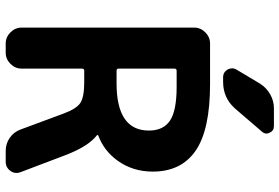

<svg xmlns="http://www.w3.org/2000/svg" viewBox="-177 -847 1004 690"><g transform="rotate(90 325.0 -502.0)"><path d="M234.4 -302.7Q226.6 -302.7 226.6 -294.9V-78.1Q226.6 -54.7 209.5 -37.6Q192.4 -20.5 168.9 -20.5H136.7Q113.3 -20.5 96.2 -37.6Q79.1 -54.7 79.1 -78.1V-697.3Q79.1 -720.7 96.2 -737.8Q113.3 -754.9 136.7 -754.9H282.2Q446.3 -754.9 521.5 -703.1Q596.7 -651.4 596.7 -548.8Q596.7 -477.5 557.6 -422.9Q522.5 -374 467.8 -353.5Q465.8 -353.5 465.3 -351.1Q464.8 -348.6 466.8 -347.7Q505.9 -317.4 537.1 -236.3L598.6 -74.2Q601.6 -66.4 601.6 -59.6Q601.6 -47.9 594.7 -38.1Q582 -20.5 561.5 -20.5H522.5Q496.1 -20.5 475.1 -35.2Q454.1 -49.8 445.3 -74.2L387.7 -229.5Q371.1 -274.4 350.1 -288.6Q329.1 -302.7 275.4 -302.7ZM281.2 -935.5Q295.9 -958 319.3 -971.2Q342.8 -984.4 369.1 -984.4H433.6Q450.2 -984.4 457 -968.8Q460 -962.9 460 -958Q460 -949.2 453.1 -941.4L370.1 -844.7Q332 -801.8 274.4 -801.8H257.8Q239.3 -801.8 229.5 -818.4Q225.6 -826.2 225.6 -834Q225.6 -842.8 230.5 -850.6ZM292 -634.8H234.4Q226.6 -634.8 226.6 -627V-425.8Q226.6 -418.9 234.4 -418.9H279.3Q449.2 -418.9 449.2 -535.2Q449.2 -586.9 413.6 -610.8Q377.9 -634.8 292 -634.8Z"/></g></svg>

Font: Gen Jyuu Gothic P Bold
Style: Bold
Weight: 700
Designer: [Source Han Sans]
Ryoko NISHIZUKA  (kana & ideographs); Paul D. Hunt (Latin, Greek & Cyrillic); Wenlong ZHANG  (bopomofo
Version: Version 1.002.20150607